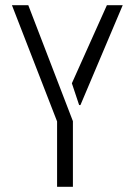

<svg xmlns="http://www.w3.org/2000/svg" viewBox="-20 -720 520 740"><path d="M200 0V-252L26 -700H89L261 -253V0ZM285 -315 257 -399 392 -700H453L290 -315Z"/></svg>

Font: Stick No Bills ExtraLight Light
Style: Regular
Weight: 300
Version: Version 2.000